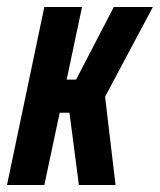

<svg xmlns="http://www.w3.org/2000/svg" viewBox="-30 -530 458 550"><path d="M-10 0 97 -510H205L161 -302H188L296 -510H408L271 -253L301 0H196L169 -207H141L97 0Z"/></svg>

Font: Saira ExtraCondensed
Style: Bold Italic
Weight: 700
Width: 2
Italic angle: -12°
Designer: Hector Gatti with collaboration of the Omnibus-Type team
Foundry: Omnibus-Type
Version: Version 1.101